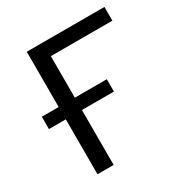

<svg xmlns="http://www.w3.org/2000/svg" viewBox="-165 -831 912 957"><g transform="rotate(-30 291.5 -352.5)"><path d="M122 0V-316H25V-387H122V-705H569V-626H215V-387H399V-316H215V0Z"/></g></svg>

Font: Nunito Sans 12pt Medium
Style: Regular
Weight: 500
Designer: Vernon Adams
Foundry: Vernon Adams
Version: Version 3.101;gftools[0.9.27]